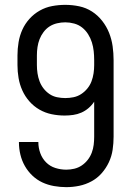

<svg xmlns="http://www.w3.org/2000/svg" viewBox="-20 -763 540 791"><path d="M253 8Q280 8 306.5 2.5Q333 -3 357 -16Q381 -29 399 -49.5Q417 -70 428.5 -94.5Q440 -119 444 -146Q448 -173 448 -200V-515Q448 -544 444 -572.5Q440 -601 429.5 -627.5Q419 -654 401 -677Q383 -700 359 -715.5Q335 -731 306.5 -737Q278 -743 249 -743Q222 -743 195 -738Q168 -733 144 -719.5Q120 -706 101.5 -685.5Q83 -665 72 -640.5Q61 -616 56.5 -589Q52 -562 52 -535V-495Q52 -468 56.5 -441.5Q61 -415 72 -390.5Q83 -366 101 -345.5Q119 -325 142.5 -311.5Q166 -298 192.5 -292.5Q219 -287 246 -287Q264 -287 281.5 -289.5Q299 -292 315 -299Q331 -306 344.5 -317.5Q358 -329 368 -344V-200Q368 -183 366 -166.5Q364 -150 358 -134Q352 -118 341.5 -104.5Q331 -91 317 -81.5Q303 -72 286.5 -68Q270 -64 253 -64Q230 -64 208 -71Q186 -78 170 -94Q154 -110 146 -132Q138 -154 138 -177Q138 -177 138 -177.5Q138 -178 138 -178H58Q58 -178 58 -177.5Q58 -177 58 -176Q58 -151 64 -126Q70 -101 82.5 -79Q95 -57 113.5 -39.5Q132 -22 154.5 -11.5Q177 -1 202.5 3.5Q228 8 253 8ZM249 -359Q232 -359 215 -362.5Q198 -366 184 -375.5Q170 -385 159.5 -398.5Q149 -412 143 -428Q137 -444 134.5 -461Q132 -478 132 -495V-535Q132 -552 134.5 -569Q137 -586 143 -601.5Q149 -617 159.5 -631Q170 -645 184 -654Q198 -663 215 -667Q232 -671 249 -671Q267 -671 285.5 -666Q304 -661 318.5 -649.5Q333 -638 343 -622Q353 -606 358.5 -588.5Q364 -571 366 -552.5Q368 -534 368 -515V-495Q368 -478 365.5 -461Q363 -444 357 -428Q351 -412 340 -398.5Q329 -385 314.5 -375.5Q300 -366 283 -362.5Q266 -359 249 -359Z"/></svg>

Font: Iosevka SS09
Style: Regular
Weight: 400
Monospace: yes
Designer: Belleve Invis
Foundry: Belleve Invis
Version: Version 5.2.1; ttfautohint (v1.8.3)